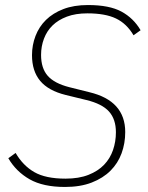

<svg xmlns="http://www.w3.org/2000/svg" viewBox="-20 -730 586 762"><path d="M238 12Q151 12 97.5 -18.5Q44 -49 13 -102L42 -123Q71 -73 116 -47Q161 -21 240 -21Q293 -21 331 -36Q369 -51 393 -76Q417 -101 428.5 -134.5Q440 -168 440 -205Q440 -257 412.5 -287.5Q385 -318 323 -333L241 -353Q172 -370 139.5 -409Q107 -448 107 -511Q107 -551 121 -587.5Q135 -624 162.5 -651Q190 -678 231.5 -694Q273 -710 329 -710Q414 -710 462 -684Q510 -658 538 -610L510 -590Q483 -636 440.5 -656.5Q398 -677 327 -677Q280 -677 245.5 -664Q211 -651 188.5 -629Q166 -607 154.5 -576.5Q143 -546 143 -512Q143 -459 169.5 -429Q196 -399 255 -384L335 -364Q477 -330 477 -206Q477 -161 462.5 -121.5Q448 -82 418.5 -52.5Q389 -23 344 -5.5Q299 12 238 12Z"/></svg>

Font: IBM Plex Sans ExtLt
Style: Italic
Weight: 200
Italic angle: -11°
Designer: Mike Abbink, Paul van der Laan, Pieter van Rosmalen
Foundry: Bold Monday
Version: Version 3.005